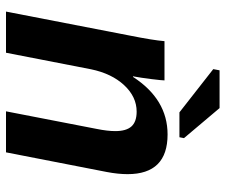

<svg xmlns="http://www.w3.org/2000/svg" viewBox="-76 -676 752 640"><g transform="rotate(90 300.0 -356.0)"><path d="M351.1 0 409.7 -302.2Q417 -338.4 417 -364.3Q417 -400.9 401.4 -418.2Q385.7 -435.5 352.1 -435.5Q302.7 -435.5 263.9 -393.8Q225.1 -352.1 210.9 -283.2L155.8 0H18.6L98.1 -410.2Q114.3 -491.2 117.2 -528.3H248Q248 -520.5 243.7 -485.1Q239.3 -449.7 234.4 -423.3H236.3Q311 -538.6 428.2 -538.6Q560.5 -538.6 560.5 -405.3Q560.5 -373.5 553.2 -335.4L487.8 0ZM354.5 -578.1 210.4 -690.9 214.4 -711.9H340.3L440.4 -593.3L437.5 -578.1Z"/></g></svg>

Font: Liberation Mono
Style: Bold Italic
Weight: 700
Italic angle: -12°
Monospace: yes
Designer: Steve Matteson
Foundry: Ascender Corporation
Version: Version 2.1.5